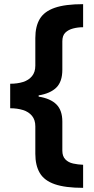

<svg xmlns="http://www.w3.org/2000/svg" viewBox="-20 -740 452 924"><path d="M380 164Q294 164 243.5 146.5Q193 129 171.5 92.5Q150 56 150 0V-132Q150 -163 134 -182.5Q118 -202 90.5 -210.5Q63 -219 29 -219V-337Q64 -337 91 -345.5Q118 -354 134 -373.5Q150 -393 150 -424V-557Q150 -613 171.5 -649Q193 -685 243.5 -702.5Q294 -720 380 -720V-609Q355 -609 332 -603Q309 -597 294.5 -583Q280 -569 280 -541V-404Q280 -347 251 -318.5Q222 -290 166 -281V-275Q223 -266 251.5 -237.5Q280 -209 280 -155V-15Q280 12 294.5 27Q309 42 332 47Q355 52 380 53Z"/></svg>

Font: Noto Sans Symbols
Style: Bold
Weight: 700
Version: Version 2.002